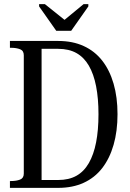

<svg xmlns="http://www.w3.org/2000/svg" viewBox="-20 -908 626 928"><path d="M252 -759H324L407 -877V-888H384L287 -808H297L197 -888H169V-877ZM28 -677V-710H262Q331 -710 384.5 -685.5Q438 -661 474 -615Q510 -569 529 -503.5Q548 -438 548 -356Q548 -274 529 -208Q510 -142 474 -95.5Q438 -49 384.5 -24.5Q331 0 262 0H28V-33H34Q59 -33 77 -40Q95 -47 95 -69V-641Q95 -663 77 -670Q59 -677 34 -677ZM261 -672H181V-38H261Q313 -38 349.5 -58.5Q386 -79 409.5 -120Q433 -161 444.5 -220Q456 -279 456 -356Q456 -432 444.5 -491Q433 -550 409.5 -590.5Q386 -631 349.5 -651.5Q313 -672 261 -672Z"/></svg>

Font: Roboto Serif 120pt ExtraCondensed
Style: Regular
Weight: 400
Width: 2
Designer: Greg Gazdowicz
Foundry: Commercial Type
Version: Version 1.008